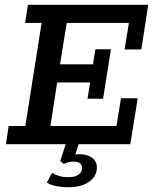

<svg xmlns="http://www.w3.org/2000/svg" viewBox="-20 -603 640 803"><path d="M5 0 16 -76H86L154 -507H85L97 -583H600L571 -396H501L519 -507H259L231 -334H369L379 -397H444L411 -190H346L357 -258H219L191 -76H467L486 -192H556L525 0ZM267 180Q237 180 213.5 175Q190 170 176 160L198 120Q209 127 225.5 132.5Q242 138 268 138Q292 138 307.5 128Q323 118 323 100Q324 73 286 73Q278 73 268 75Q258 77 247 83L232 70L257 -7H311L290 59L265 52Q288 42 311 42Q345 42 366 57.5Q387 73 385 103Q382 138 350 159Q318 180 267 180Z"/></svg>

Font: Rokkitt Medium
Style: Italic
Weight: 500
Italic angle: -9°
Designer: Vernon Adams
Foundry: Vernon Adams
Version: Version 3.103